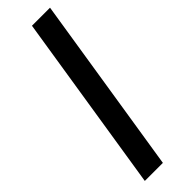

<svg xmlns="http://www.w3.org/2000/svg" viewBox="-240 -624 699 699"><g transform="rotate(-45 109.0 -275.0)"><path d="M16 70H109L218 -620H125Z"/></g></svg>

Font: Charger Sport
Style: BdObl
Weight: 700
Designer: Jasper
Foundry: Cannot Into Space Fonts
Version: Version 1.1